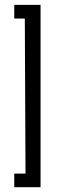

<svg xmlns="http://www.w3.org/2000/svg" viewBox="-20 -742 235 797"><path d="M39.1 35.2V-21.5H85.9L83 -665H39.1V-721.7H148.4V35.2Z"/></svg>

Font: Post No Bills Colombo Medium
Style: Regular
Weight: 500
Designer: Kosala Senevirathne, Siva Puranthara, Lasantha Premarathna, Tharique Azeez
Foundry: Mooniak
Version: Version 1.220 ; ttfautohint (v1.6)